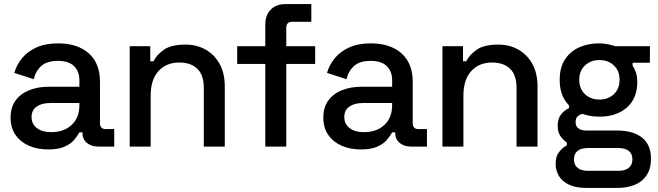

<svg xmlns="http://www.w3.org/2000/svg" viewBox="-20 -720 3230 943"><path d="M32 -142Q32 -193 56.5 -226.5Q81 -260 123.5 -277Q166 -294 220 -294H370V-326Q370 -369 344 -395Q318 -421 264 -421Q211 -421 183 -396Q155 -371 146 -331L50 -362Q62 -402 88.5 -434.5Q115 -467 159 -487Q203 -507 265 -507Q361 -507 416 -458Q471 -409 471 -319V-116Q471 -86 499 -86H541V0H464Q429 0 407 -18Q385 -36 385 -67V-70H370Q362 -55 346 -35Q330 -15 299 -0.5Q268 14 217 14Q164 14 122.5 -4Q81 -22 56.5 -57Q32 -92 32 -142ZM370 -204V-214H226Q185 -214 160 -196.5Q135 -179 135 -145Q135 -111 161 -91Q187 -71 232 -71Q294 -71 332 -106.5Q370 -142 370 -204Z M617 0V-493H718V-419H734Q748 -449 784 -475Q820 -501 891 -501Q947 -501 990.5 -476Q1034 -451 1059 -405.5Q1084 -360 1084 -296V0H981V-288Q981 -352 949 -382.5Q917 -413 861 -413Q797 -413 758.5 -371Q720 -329 720 -249V0Z M1283 0V-406H1145V-493H1283V-601Q1283 -646 1310 -673Q1337 -700 1382 -700H1509V-613H1415Q1386 -613 1386 -583V-493H1528V-406H1386V0Z M1568 -142Q1568 -193 1592.5 -226.5Q1617 -260 1659.5 -277Q1702 -294 1756 -294H1906V-326Q1906 -369 1880 -395Q1854 -421 1800 -421Q1747 -421 1719 -396Q1691 -371 1682 -331L1586 -362Q1598 -402 1624.5 -434.5Q1651 -467 1695 -487Q1739 -507 1801 -507Q1897 -507 1952 -458Q2007 -409 2007 -319V-116Q2007 -86 2035 -86H2077V0H2000Q1965 0 1943 -18Q1921 -36 1921 -67V-70H1906Q1898 -55 1882 -35Q1866 -15 1835 -0.5Q1804 14 1753 14Q1700 14 1658.5 -4Q1617 -22 1592.5 -57Q1568 -92 1568 -142ZM1906 -204V-214H1762Q1721 -214 1696 -196.5Q1671 -179 1671 -145Q1671 -111 1697 -91Q1723 -71 1768 -71Q1830 -71 1868 -106.5Q1906 -142 1906 -204Z M2153 0V-493H2254V-419H2270Q2284 -449 2320 -475Q2356 -501 2427 -501Q2483 -501 2526.5 -476Q2570 -451 2595 -405.5Q2620 -360 2620 -296V0H2517V-288Q2517 -352 2485 -382.5Q2453 -413 2397 -413Q2333 -413 2294.5 -371Q2256 -329 2256 -249V0Z M2861 203Q2808 203 2774.5 187Q2741 171 2725 144Q2709 117 2709 85Q2709 46 2728 24Q2747 2 2764 -6V-20Q2748 -30 2733.5 -50Q2719 -70 2719 -103Q2719 -138 2736.5 -159Q2754 -180 2775 -189V-206L2847 -162Q2831 -160 2819 -150.5Q2807 -141 2807 -120Q2807 -99 2821.5 -89Q2836 -79 2858 -79H3009Q3091 -79 3134 -43.5Q3177 -8 3177 56V64Q3177 128 3134 165.5Q3091 203 3009 203ZM3018 119Q3050 119 3068 104.5Q3086 90 3086 63Q3086 35 3068 21Q3050 7 3018 7H2867Q2835 7 2817 21Q2799 35 2799 63Q2799 90 2817 104.5Q2835 119 2867 119ZM3023 -328Q3023 -372 2995 -398.5Q2967 -425 2924 -425Q2881 -425 2853 -398.5Q2825 -372 2825 -328Q2825 -284 2853 -257.5Q2881 -231 2924 -231Q2967 -231 2995 -257.5Q3023 -284 3023 -328ZM2729 -326V-330Q2729 -388 2754.5 -427.5Q2780 -467 2823.5 -487Q2867 -507 2922 -507Q2945 -507 2966 -502.5Q2987 -498 3003 -493H3172V-412H3087V-398Q3097 -383 3103.5 -363Q3110 -343 3110 -318Q3110 -236 3058.5 -191.5Q3007 -147 2924 -147Q2868 -147 2824 -167.5Q2780 -188 2754.5 -228Q2729 -268 2729 -326Z"/></svg>

Font: Space Grotesk Frontify Medium
Style: Regular
Weight: 500
Designer: Florian Karsten
Version: Version 2.000